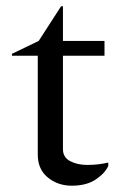

<svg xmlns="http://www.w3.org/2000/svg" viewBox="-20 -580 394 610"><path d="M208 10Q164 10 132 -16Q100 -42 100 -89V-403H18V-409L103 -450L174 -560H180V-450H312V-403H180V-106Q180 -80 203 -68Q226 -56 257 -56Q276 -56 292.5 -58Q309 -60 321 -63H324V-53Q314 -30 284.5 -10Q255 10 208 10Z"/></svg>

Font: Spectral
Style: Regular
Weight: 400
Designer: Jean-Baptiste Levee
Foundry: Production Type
Version: Version 2.001